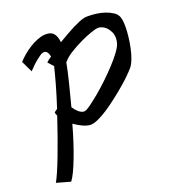

<svg xmlns="http://www.w3.org/2000/svg" viewBox="-134 -834 862 950"><g transform="rotate(-20 296.5 -358.5)"><path d="M525.4 -552.7Q527.3 -559.6 528.3 -566.4Q529.3 -573.2 529.3 -579.1Q529.3 -597.7 522.5 -612.3Q515.6 -627 505.9 -637.2Q496.1 -647.5 484.4 -652.3Q472.7 -657.2 463.9 -657.2H462.9Q452.1 -657.2 424.8 -647.9Q397.5 -638.7 365.7 -623.5Q334 -608.4 304.2 -589.8Q274.4 -571.3 259.8 -552.7L257.8 -551.8Q250 -509.8 235.8 -452.6Q221.7 -395.5 205.1 -333Q215.8 -316.4 230 -304.2Q244.1 -292 257.8 -292Q259.8 -292 260.3 -292.5Q260.7 -293 262.7 -293Q271.5 -293.9 293 -309.6Q314.5 -325.2 342.3 -348.1Q370.1 -371.1 400.4 -399.9Q430.7 -428.7 457 -457Q483.4 -485.4 502 -510.7Q520.5 -536.1 525.4 -552.7ZM586.9 -667Q592.8 -650.4 592.8 -616.2Q592.8 -591.8 589.4 -563Q585.9 -534.2 580.1 -506.3Q574.2 -478.5 565.4 -455.1Q556.6 -431.6 545.9 -418Q536.1 -406.2 516.6 -386.7Q497.1 -367.2 471.2 -345.2Q445.3 -323.2 416.5 -300.8Q387.7 -278.3 359.9 -259.8Q332 -241.2 307.1 -230Q282.2 -218.8 265.6 -218.8H262.7Q243.2 -220.7 222.2 -231Q201.2 -241.2 181.6 -254.9Q168.9 -209 155.3 -167Q141.6 -125 127.9 -89.4Q114.3 -53.7 101.6 -27.3Q88.9 -1 78.1 12.7L4.9 -7.8Q13.7 -22.5 27.3 -53.7Q41 -85 57.1 -127Q73.2 -168.9 90.8 -218.8Q108.4 -268.6 125 -318.4Q119.1 -328.1 119.1 -337.9L135.7 -349.6Q156.2 -412.1 171.4 -466.3Q186.5 -520.5 194.3 -553.7L168.9 -582Q178.7 -591.8 196.3 -603.5Q190.4 -635.7 169.9 -635.7Q160.2 -635.7 149.4 -627.9Q140.6 -622.1 129.9 -613.3Q110.4 -598.6 81.1 -567.4L52.7 -627Q66.4 -642.6 84.5 -657.7Q102.5 -672.9 122.1 -685.1Q141.6 -697.3 162.1 -705.6Q182.6 -713.9 202.1 -715.8H210.9Q238.3 -715.8 251 -699.2Q263.7 -682.6 266.6 -653.3Q288.1 -666 310.1 -678.7Q332 -691.4 352.5 -701.7Q373 -711.9 389.6 -718.8Q406.2 -725.6 418 -727.5Q421.9 -728.5 427.2 -728.5Q432.6 -728.5 439.5 -728.5Q457 -728.5 480 -725.6Q502.9 -722.7 524.4 -715.3Q545.9 -708 563.5 -696.3Q581.1 -684.6 586.9 -667Z"/></g></svg>

Font: Miniver
Style: Regular
Weight: 400
Designer: Dathan Boardman
Foundry: Open Window
Version: Version 1.000